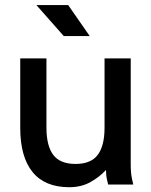

<svg xmlns="http://www.w3.org/2000/svg" viewBox="-20 -743 608 773"><path d="M167 -507.8V-228.5Q167 -156.2 194.3 -119.6Q221.7 -83 284.2 -83Q346.2 -83 373.5 -119.6Q400.9 -156.2 400.9 -228.5V-507.8H506.3V-82Q506.3 -44.9 511.5 -22.5Q516.6 0 516.6 0H415.5Q415.5 0 411.1 -18.3Q406.7 -36.6 406.7 -58.6Q379.4 -29.3 343 -9.3Q306.6 10.7 258.8 10.7Q160.6 10.7 111.1 -50.3Q61.5 -111.3 61.5 -228.5V-507.8ZM236.8 -597.7 126.5 -722.7H254.4L341.3 -597.7Z"/></svg>

Font: Giphurs Medium
Style: Regular
Weight: 500
Version: Version 0.920; ttfautohint (v1.8.4.7-5d5b)